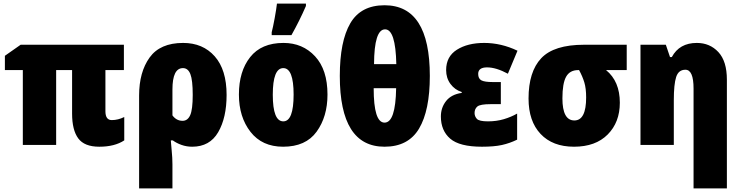

<svg xmlns="http://www.w3.org/2000/svg" viewBox="-20 -800 4083 1060"><path d="M597 -137Q562 -137 562 -186V-413H664V-553H94L7 -492V-413H106V0H290V-413H378V-173Q378 -82 412 -36Q446 10 528 10Q613 10 666 -25V-154Q632 -137 597 -137Z M990 -424Q1018 -424 1031 -391Q1044 -358 1044 -276Q1044 -195 1030 -164Q1016 -133 988 -133Q954 -133 932 -163V-306Q932 -424 990 -424ZM1231 -276Q1231 -415 1165.5 -489Q1100 -563 991 -563Q864 -563 806 -482.5Q748 -402 748 -273V240H932V107Q932 72 928 33Q924 -6 923 -25H934Q954 -10 982 0Q1010 10 1041 10Q1138 10 1184.5 -70Q1231 -150 1231 -276Z M1788 -278Q1788 -415 1719.5 -489Q1651 -563 1545 -563Q1423 -563 1361 -484.5Q1299 -406 1299 -278Q1299 -154 1363 -72Q1427 10 1543 10Q1668 10 1728 -73Q1788 -156 1788 -278ZM1486 -277Q1486 -424 1544 -424Q1601 -424 1601 -278Q1601 -130 1544 -130Q1486 -130 1486 -277ZM1480 -606H1589Q1634 -686 1669 -767V-780H1509Q1506 -752 1496.5 -700Q1487 -648 1480 -622Z M2353 -381Q2353 -771 2103 -771Q1972 -771 1914 -671.5Q1856 -572 1856 -381Q1856 10 2103 10Q2234 10 2293.5 -90Q2353 -190 2353 -381ZM2106 -638Q2164 -638 2168 -446H2045Q2046 -638 2106 -638ZM2103 -123Q2043 -123 2043 -313H2167Q2164 -123 2103 -123Z M2745 -347H2701Q2655 -347 2637.5 -356.5Q2620 -366 2620 -392Q2620 -428 2669 -428Q2719 -428 2784 -393L2837 -520Q2747 -563 2653 -563Q2562 -563 2502.5 -525.5Q2443 -488 2443 -413Q2443 -369 2467 -336.5Q2491 -304 2529 -292V-287Q2472 -279 2443 -242.5Q2414 -206 2414 -157Q2414 -79 2465.5 -34.5Q2517 10 2641 10Q2708 10 2751 0.5Q2794 -9 2835 -29V-173Q2802 -154 2761.5 -142Q2721 -130 2674 -130Q2625 -130 2612.5 -144Q2600 -158 2600 -176Q2600 -199 2615.5 -212Q2631 -225 2689 -225H2745Z M3402 -233Q3402 -351 3326 -413H3440V-553H3205Q3038 -553 2968 -478.5Q2898 -404 2898 -256Q2898 -131 2964.5 -60.5Q3031 10 3149 10Q3268 10 3335 -57.5Q3402 -125 3402 -233ZM3085 -257Q3085 -340 3105.5 -376.5Q3126 -413 3172 -413H3177Q3196 -378 3206 -345Q3216 -312 3216 -262Q3216 -135 3151 -135Q3085 -135 3085 -257Z M3827 -563Q3731 -563 3689 -485H3679L3656 -553H3516V0H3700V-247Q3700 -335 3713 -375Q3726 -415 3764 -415Q3809 -415 3809 -311V240H3993V-360Q3993 -462 3946 -512.5Q3899 -563 3827 -563Z"/></svg>

Font: Noto Sans Display SemiCondensed Black
Style: Regular
Weight: 900
Width: 4
Designer: Monotype Design Team
Foundry: Monotype Imaging Inc.
Version: Version 1.900